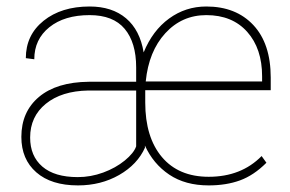

<svg xmlns="http://www.w3.org/2000/svg" viewBox="-20 -558 887 588"><path d="M619.1 9.8Q547.4 9.8 498.3 -23.2Q449.2 -56.2 423.8 -112.3V-106.4H424.3Q400.9 -54.2 345 -22.2Q289.1 9.8 218.8 9.8Q136.7 9.8 91.1 -30.3Q45.4 -70.3 45.4 -138.7Q45.4 -215.8 99.4 -261.2Q153.3 -306.6 252 -307.6H397V-351.6Q397 -427.7 361.8 -469.7Q326.7 -511.7 254.4 -511.7Q177.2 -511.7 131.1 -474.6Q85 -437.5 85 -376.5L59.1 -379.9Q59.1 -450.7 113.5 -494.4Q168 -538.1 254.4 -538.1Q323.2 -538.1 366 -502Q408.7 -465.8 419.9 -397.5Q447.3 -464.4 497.8 -501.2Q548.3 -538.1 611.8 -538.1Q702.6 -538.1 755.9 -481.2Q809.1 -424.3 809.1 -320.3V-281.7H424.8V-244.1Q424.8 -137.7 475.8 -77.1Q526.9 -16.6 619.1 -16.6Q718.8 -16.6 781.2 -80.1L795.9 -59.6Q757.3 -21 715.1 -5.6Q672.9 9.8 619.1 9.8ZM218.3 -15.6Q257.8 -15.6 295.9 -29.5Q334 -43.5 362.1 -66.4Q390.1 -89.4 397 -109.9V-280.8H250Q168.5 -279.3 120.4 -240.2Q72.3 -201.2 72.3 -136.7Q72.3 -80.1 109.6 -47.9Q147 -15.6 218.3 -15.6ZM611.8 -511.7Q537.1 -511.7 486.3 -456.3Q435.5 -400.9 426.3 -308.6H782.7V-324.2Q782.7 -409.2 737.1 -460.4Q691.4 -511.7 611.8 -511.7Z"/></svg>

Font: Roboto Thin
Style: Regular
Weight: 250
Designer: Google
Version: Version 2.134; 2016